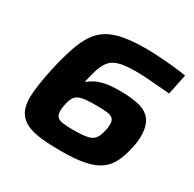

<svg xmlns="http://www.w3.org/2000/svg" viewBox="-154 -858 1038 1029"><g transform="rotate(30 364.5 -344.0)"><path d="M342 8Q274 8 221 2Q168 -4 132 -21Q96 -38 77 -71Q58 -104 58 -158Q58 -190 65 -238Q72 -286 85 -347Q104 -430 124 -490Q144 -550 171 -590Q198 -630 237.5 -653Q277 -676 333.5 -686Q390 -696 469 -696Q500 -696 542.5 -693.5Q585 -691 631.5 -686.5Q678 -682 720 -675L694 -549Q632 -554 575.5 -558.5Q519 -563 486 -563Q440 -563 408 -558.5Q376 -554 354 -543Q332 -532 317.5 -511.5Q303 -491 292.5 -459Q282 -427 272 -380H277Q287 -389 307.5 -401Q328 -413 364 -421.5Q400 -430 459 -430Q530 -430 578.5 -418Q627 -406 652.5 -372.5Q678 -339 678 -274Q678 -259 676 -241.5Q674 -224 670 -205Q658 -149 639 -108.5Q620 -68 585 -42Q550 -16 491.5 -4Q433 8 342 8ZM346 -123Q386 -123 412 -126Q438 -129 454 -136.5Q470 -144 480 -159.5Q490 -175 496 -201Q500 -214 501.5 -226Q503 -238 503 -248Q503 -271 491.5 -282Q480 -293 454.5 -296Q429 -299 385 -299Q343 -299 317 -295.5Q291 -292 276.5 -283.5Q262 -275 254.5 -261.5Q247 -248 242 -228Q240 -216 237.5 -203Q235 -190 235 -178Q235 -152 247 -140.5Q259 -129 284 -126Q309 -123 346 -123Z"/></g></svg>

Font: Saira SemiExpanded
Style: Bold Italic
Weight: 700
Width: 6
Italic angle: -12°
Designer: Hector Gatti with collaboration of the Omnibus-Type team
Foundry: Omnibus-Type
Version: Version 1.101